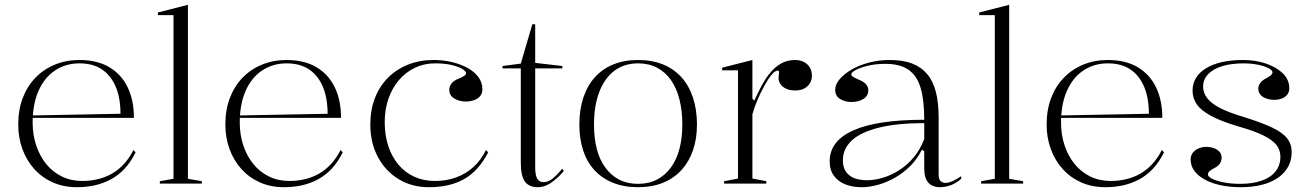

<svg xmlns="http://www.w3.org/2000/svg" viewBox="-20 -765 5455 800"><path d="M311 -515Q385 -515 435.5 -485Q486 -455 512 -401Q538 -347 538 -274H116V-284L482 -291Q482 -357 462 -404Q442 -451 404.5 -476Q367 -501 311 -501Q254 -501 209.5 -471.5Q165 -442 140.5 -386.5Q116 -331 116 -254Q116 -203 131 -158.5Q146 -114 173 -81Q200 -48 238 -29.5Q276 -11 323 -11Q358 -11 390 -19Q422 -27 449 -43Q476 -59 498 -83.5Q520 -108 536 -140L545 -130Q525 -90 499.5 -62.5Q474 -35 442.5 -18Q411 -1 375.5 7Q340 15 301 15Q245 15 200 -5Q155 -25 123 -60.5Q91 -96 73.5 -143.5Q56 -191 56 -246Q56 -307 74.5 -356Q93 -405 127 -440.5Q161 -476 208 -495.5Q255 -515 311 -515Z M763 -20 821 -10V0H646V-10L703 -20V-702H638V-713L763 -745Z M1174 -515Q1248 -515 1298.5 -485Q1349 -455 1375 -401Q1401 -347 1401 -274H979V-284L1345 -291Q1345 -357 1325 -404Q1305 -451 1267.5 -476Q1230 -501 1174 -501Q1117 -501 1072.5 -471.5Q1028 -442 1003.5 -386.5Q979 -331 979 -254Q979 -203 994 -158.5Q1009 -114 1036 -81Q1063 -48 1101 -29.5Q1139 -11 1186 -11Q1221 -11 1253 -19Q1285 -27 1312 -43Q1339 -59 1361 -83.5Q1383 -108 1399 -140L1408 -130Q1388 -90 1362.5 -62.5Q1337 -35 1305.5 -18Q1274 -1 1238.5 7Q1203 15 1164 15Q1108 15 1063 -5Q1018 -25 986 -60.5Q954 -96 936.5 -143.5Q919 -191 919 -246Q919 -307 937.5 -356Q956 -405 990 -440.5Q1024 -476 1071 -495.5Q1118 -515 1174 -515Z M1767 15Q1696 15 1641 -18.5Q1586 -52 1554.5 -111Q1523 -170 1523 -246Q1523 -307 1542 -356Q1561 -405 1596 -440.5Q1631 -476 1679.5 -495.5Q1728 -515 1787 -515Q1826 -515 1862.5 -506.5Q1899 -498 1928 -482Q1957 -466 1973.5 -443.5Q1990 -421 1990 -393Q1990 -376 1980.5 -364.5Q1971 -353 1955 -347.5Q1939 -342 1921 -342Q1894 -342 1873 -354.5Q1852 -367 1852 -391Q1852 -406 1862.5 -418.5Q1873 -431 1893 -438Q1922 -450 1922 -459Q1922 -468 1906.5 -477.5Q1891 -487 1862.5 -494Q1834 -501 1793 -501Q1747 -501 1708.5 -482.5Q1670 -464 1642 -431Q1614 -398 1598.5 -353.5Q1583 -309 1583 -256Q1583 -201 1598 -156Q1613 -111 1640.5 -78.5Q1668 -46 1706.5 -28.5Q1745 -11 1792 -11Q1840 -11 1880 -25.5Q1920 -40 1952 -68.5Q1984 -97 2005 -140L2014 -130Q1993 -90 1967.5 -62Q1942 -34 1910.5 -17Q1879 0 1843 7.5Q1807 15 1767 15Z M2221 15Q2183 15 2166.5 -9.5Q2150 -34 2150 -86V-480H2074V-490L2150 -500L2198 -664H2210V-503L2323 -490V-480H2210V-69Q2210 -35 2218.5 -20.5Q2227 -6 2244 -6Q2265 -6 2284 -22Q2303 -38 2323 -62L2329 -53Q2320 -41 2308 -29.5Q2296 -18 2282 -7.5Q2268 3 2252.5 9Q2237 15 2221 15Z M2638 -515Q2697 -515 2742.5 -496.5Q2788 -478 2819.5 -443Q2851 -408 2867.5 -358Q2884 -308 2884 -246Q2884 -187 2867.5 -139Q2851 -91 2819.5 -56.5Q2788 -22 2742.5 -3.5Q2697 15 2638 15Q2580 15 2534 -3.5Q2488 -22 2456.5 -56.5Q2425 -91 2409.5 -139Q2394 -187 2394 -246Q2394 -308 2410.5 -358Q2427 -408 2458.5 -443Q2490 -478 2535.5 -496.5Q2581 -515 2638 -515ZM2639 -501Q2580 -501 2539 -469.5Q2498 -438 2476.5 -380.5Q2455 -323 2455 -246Q2455 -190 2466.5 -145Q2478 -100 2502 -67Q2526 -34 2560 -16.5Q2594 1 2638 1Q2683 1 2717 -16.5Q2751 -34 2775 -66.5Q2799 -99 2811 -144.5Q2823 -190 2823 -246Q2823 -304 2811 -351Q2799 -398 2775.5 -431.5Q2752 -465 2717.5 -483Q2683 -501 2639 -501Z M2997 0V-10L3055 -21V-472H2989V-483L3115 -515V-354L3123 -346Q3139 -381 3153.5 -408Q3168 -435 3183 -454Q3208 -486 3234.5 -500.5Q3261 -515 3292 -515Q3312 -515 3328 -507.5Q3344 -500 3353.5 -485Q3363 -470 3363 -449Q3363 -433 3355 -419Q3347 -405 3331.5 -396.5Q3316 -388 3293 -388Q3273 -388 3257.5 -394.5Q3242 -401 3233 -413Q3224 -425 3224 -440Q3224 -445 3224.5 -449Q3225 -453 3225.5 -457.5Q3226 -462 3226 -464Q3226 -471 3221 -471Q3209 -471 3194 -452.5Q3179 -434 3162 -402Q3149 -379 3136.5 -349.5Q3124 -320 3115 -289V-21L3173 -10V0Z M3687 -515Q3742 -515 3780 -500.5Q3818 -486 3843 -456.5Q3868 -427 3879.5 -382Q3891 -337 3891 -275V-36Q3891 -19 3899 -11Q3907 -3 3919 -3Q3933 -3 3950.5 -11Q3968 -19 3985 -31V-20Q3973 -9 3958.5 -1Q3944 7 3928 11Q3912 15 3897 15Q3865 15 3848 -4Q3831 -23 3831 -63Q3831 -90 3831 -102.5Q3831 -115 3831 -121.5Q3831 -128 3831 -135L3821 -141Q3803 -104 3774.5 -75Q3746 -46 3711.5 -26Q3677 -6 3640.5 4.5Q3604 15 3570 15Q3533 15 3503 3.5Q3473 -8 3455 -32Q3437 -56 3437 -93Q3437 -178 3536 -222Q3635 -266 3831 -266Q3831 -349 3815.5 -400Q3800 -451 3764.5 -475Q3729 -499 3669 -499Q3628 -499 3595.5 -491Q3563 -483 3545 -473Q3527 -463 3527 -455Q3527 -450 3534.5 -445Q3542 -440 3563 -431Q3598 -416 3598 -389Q3598 -365 3577 -352.5Q3556 -340 3528 -340Q3501 -340 3480.5 -352.5Q3460 -365 3460 -391Q3460 -413 3478.5 -435Q3497 -457 3529 -475.5Q3561 -494 3602 -504.5Q3643 -515 3687 -515ZM3831 -252Q3717 -252 3641.5 -233Q3566 -214 3529 -179.5Q3492 -145 3492 -97Q3492 -67 3505.5 -48.5Q3519 -30 3541.5 -22Q3564 -14 3593 -14Q3624 -14 3659 -24.5Q3694 -35 3727.5 -56.5Q3761 -78 3788 -110.5Q3815 -143 3831 -186Z M4185 -20 4243 -10V0H4068V-10L4125 -20V-702H4060V-713L4185 -745Z M4596 -515Q4670 -515 4720.5 -485Q4771 -455 4797 -401Q4823 -347 4823 -274H4401V-284L4767 -291Q4767 -357 4747 -404Q4727 -451 4689.5 -476Q4652 -501 4596 -501Q4539 -501 4494.5 -471.5Q4450 -442 4425.5 -386.5Q4401 -331 4401 -254Q4401 -203 4416 -158.5Q4431 -114 4458 -81Q4485 -48 4523 -29.5Q4561 -11 4608 -11Q4643 -11 4675 -19Q4707 -27 4734 -43Q4761 -59 4783 -83.5Q4805 -108 4821 -140L4830 -130Q4810 -90 4784.5 -62.5Q4759 -35 4727.5 -18Q4696 -1 4660.5 7Q4625 15 4586 15Q4530 15 4485 -5Q4440 -25 4408 -60.5Q4376 -96 4358.5 -143.5Q4341 -191 4341 -246Q4341 -307 4359.5 -356Q4378 -405 4412 -440.5Q4446 -476 4493 -495.5Q4540 -515 4596 -515Z M5150 15Q5105 15 5067 7Q5029 -1 5000.5 -16.5Q4972 -32 4956.5 -53Q4941 -74 4941 -101Q4941 -117 4950.5 -129Q4960 -141 4975 -147Q4990 -153 5006 -153Q5022 -153 5037 -148Q5052 -143 5061 -133Q5070 -123 5070 -108Q5070 -95 5063.5 -84.5Q5057 -74 5044 -67Q5026 -58 5019.5 -51.5Q5013 -45 5013 -38Q5013 -29 5031 -20Q5049 -11 5079.5 -5Q5110 1 5147 1Q5199 1 5236.5 -12Q5274 -25 5294.5 -50.5Q5315 -76 5315 -112Q5315 -140 5298.5 -161Q5282 -182 5243.5 -201Q5205 -220 5137 -239Q5067 -260 5025.5 -282.5Q4984 -305 4966.5 -330.5Q4949 -356 4949 -387Q4949 -446 5005 -480.5Q5061 -515 5160 -515Q5212 -515 5255.5 -500Q5299 -485 5325.5 -459Q5352 -433 5352 -397Q5352 -381 5343 -370Q5334 -359 5319.5 -354Q5305 -349 5289 -349Q5276 -349 5264.5 -352Q5253 -355 5243.5 -360.5Q5234 -366 5228.5 -375Q5223 -384 5223 -395Q5223 -421 5254 -438Q5270 -446 5276 -452Q5282 -458 5282 -464Q5282 -470 5272 -477Q5262 -484 5244.5 -489.5Q5227 -495 5206 -498Q5185 -501 5163 -501Q5111 -501 5073 -489.5Q5035 -478 5014 -456Q4993 -434 4993 -404Q4993 -378 5010.5 -355.5Q5028 -333 5065.5 -314Q5103 -295 5164 -277Q5238 -254 5281.5 -233Q5325 -212 5343.5 -188Q5362 -164 5362 -131Q5362 -96 5346.5 -69Q5331 -42 5303 -23Q5275 -4 5236 5.5Q5197 15 5150 15Z"/></svg>

Font: Kalnia Thin Light
Style: Regular
Weight: 300
Version: Version 1.105